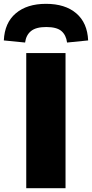

<svg xmlns="http://www.w3.org/2000/svg" viewBox="-44 -982 480 1002"><path d="M93 0V-705H298V0ZM87 -760 -24 -771Q-20 -863 38.5 -912.5Q97 -962 196 -962Q296 -962 354 -912.5Q412 -863 416 -771L306 -760Q301 -799 276.5 -820Q252 -841 197 -841Q144 -841 118 -820Q92 -799 87 -760Z"/></svg>

Font: Nunito Sans 7pt SemiExpanded Black
Style: Regular
Weight: 900
Width: 6
Designer: Vernon Adams
Foundry: Vernon Adams
Version: Version 3.101;gftools[0.9.27]